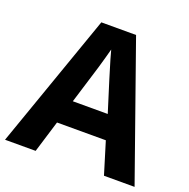

<svg xmlns="http://www.w3.org/2000/svg" viewBox="-127 -839 945 961"><g transform="rotate(20 345.0 -358.5)"><path d="M527 0 475 -170H215L163 0H0L252 -717H437L690 0ZM387 -463Q382 -480 374 -506Q366 -532 358 -559Q350 -586 345 -606Q340 -586 331.5 -556.5Q323 -527 315.5 -500.5Q308 -474 304 -463L253 -297H439Z"/></g></svg>

Font: Noto Sans Balinese
Style: Regular
Weight: 400
Designer: Aditya Bayu, David Williams
Foundry: David Williams
Version: Version 2.003